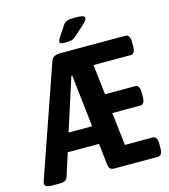

<svg xmlns="http://www.w3.org/2000/svg" viewBox="-129 -970 944 1072"><g transform="rotate(-15 343.5 -434.5)"><path d="M40 2Q-3 2 -3 -20Q-3 -23 -2 -27Q-1 -31 2 -41L220 -669Q226 -686 239 -693Q252 -700 276 -700H650Q677 -700 677 -657V-631Q677 -588 650 -588H436L456 -414H630Q656 -414 656 -371V-345Q656 -302 630 -302H468L490 -112H650Q677 -112 677 -69V-43Q677 0 650 0H400Q382 0 374.5 -8.5Q367 -17 365 -37L352 -155H171L128 -21Q123 -7 110.5 -2.5Q98 2 81 2ZM301 -562 204 -260H340L306 -562ZM318 -750Q297 -750 291 -753Q285 -756 285 -762Q285 -771 295 -786L333 -844Q344 -861 359 -866Q374 -871 402 -871Q433 -871 446.5 -867.5Q460 -864 460 -854Q460 -848 454.5 -840Q449 -832 436 -820L378 -768Q365 -756 353 -753Q341 -750 318 -750Z"/></g></svg>

Font: Asap Condensed SemiBold
Style: Regular
Weight: 600
Width: 3
Designer: Pablo Cosgaya
Foundry: Omnibus-Type
Version: Version 3.001; ttfautohint (v1.8.4.7-5d5b)